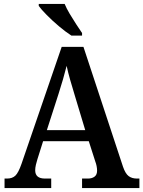

<svg xmlns="http://www.w3.org/2000/svg" viewBox="-20 -951 725 971"><path d="M3 0V-48H16Q42 -48 57.5 -62.5Q73 -77 89 -123L292 -714H402L602 -108Q614 -73 630.5 -60.5Q647 -48 672 -48H685V0H395V-48H425Q445 -48 458 -57.5Q471 -67 471 -88Q471 -99 468.5 -111.5Q466 -124 462 -134L429 -237H198L169 -145Q165 -133 161.5 -117.5Q158 -102 158 -90Q158 -48 207 -48H239V0ZM217 -293H411L358 -469Q346 -508 335 -546.5Q324 -585 317 -618Q309 -586 298.5 -549.5Q288 -513 276 -476ZM341 -771Q313 -789 279 -817.5Q245 -846 216.5 -875Q188 -904 176 -921V-931H307Q316 -909 332 -882Q348 -855 365 -829Q382 -803 395 -784V-771Z"/></svg>

Font: Noto Serif Tamil SemiCondensed SemiBold
Style: Italic
Weight: 600
Width: 4
Italic angle: -12°
Designer: Indian Type Foundry, Tom Grace, and the Monotype Design Team
Foundry: Monotype Imaging Inc.
Version: Version 2.003; ttfautohint (v1.8.4.7-5d5b)